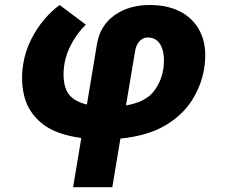

<svg xmlns="http://www.w3.org/2000/svg" viewBox="-20 -557 920 781"><path d="M277.3 204.5 310.7 4.3Q206 -9.9 150.9 -54.7Q95.9 -99.4 79.4 -163.2Q62.9 -226.9 74.6 -297.6Q83.1 -349.1 106 -395.1Q128.9 -441.1 159.8 -477.5Q190.7 -513.8 222.7 -536.6L329.2 -456.7Q295.5 -424.4 271.8 -380.7Q248.2 -337 242.2 -297.6Q231.9 -233.3 250 -190.5Q268.1 -147.7 333.5 -131.7L374.3 -376.8Q386.7 -452.4 445.1 -494.5Q503.6 -536.6 589.1 -536.6Q668.3 -536.6 722.5 -504.8Q776.6 -473 800.1 -414.4Q823.5 -355.8 810 -275.9Q799.4 -210.9 761.7 -150.4Q724.1 -89.8 652.9 -47.2Q581.7 -4.6 469.8 6.7L436.8 204.5ZM492.5 -128.2Q567.5 -141 601.2 -180.4Q634.9 -219.8 644.2 -275.9Q652.3 -333.8 635.7 -369.1Q619 -404.5 581 -404.5Q561.1 -404.5 547.1 -388.8Q533 -373.2 529.1 -346.6Z"/></svg>

Font: Inter UI Extra Bold
Style: Italic
Weight: 800
Italic angle: 9.39999°
Designer: Rasmus Andersson
Foundry: rsms
Version: 3.2;8d6f07862